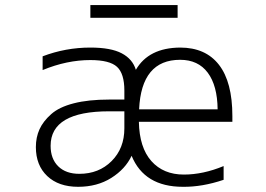

<svg xmlns="http://www.w3.org/2000/svg" viewBox="-20 -719 1040 750"><path d="M465.8 -260.7V-284.2H406.2Q177.7 -284.2 177.7 -149.4Q177.7 -98.6 207.5 -69.3Q237.3 -40 290 -40Q366.2 -40 416 -89.8Q465.8 -139.6 465.8 -217.8ZM522.5 -243.2Q524.4 -142.6 571.3 -89.8Q618.2 -37.1 698.2 -37.1Q773.4 -37.1 853.5 -70.3V-16.6Q769.5 11.7 694.3 10.7Q543.9 10.7 494.1 -110.4Q469.7 -58.6 414.6 -23.9Q359.4 10.7 285.2 10.7Q209 10.7 164.6 -31.2Q120.1 -73.2 120.1 -144.5Q120.1 -182.6 134.3 -213.9Q148.4 -245.1 179.7 -272.9Q210.9 -300.8 268.1 -315.4Q325.2 -330.1 406.2 -330.1H465.8V-365.2Q465.8 -431.6 437 -458Q408.2 -484.4 333 -484.4Q241.2 -484.4 146.5 -445.3V-499Q236.3 -533.2 333 -533.2Q413.1 -533.2 455.6 -510.7Q498 -488.3 510.7 -446.3Q560.5 -532.2 683.6 -533.2Q783.2 -533.2 835.4 -465.8Q887.7 -398.4 887.7 -265.6V-243.2ZM523.4 -292H830.1Q829.1 -384.8 791.5 -435.1Q753.9 -485.4 683.6 -485.4Q532.2 -485.4 523.4 -292ZM333 -649.4V-699.2H673.8V-649.4Z"/></svg>

Font: GenEi Gothic M Light
Style: Regular
Weight: 300
Designer: o_tamon (Modified); [Source Han Sans]
Ryoko NISHIZUKA  (kana & ideographs); Paul D. Hunt (Latin, Greek & Cyrillic); Wenl
Version: Version 1.1a;Original Version 1.004